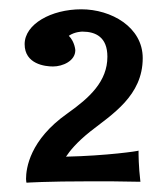

<svg xmlns="http://www.w3.org/2000/svg" viewBox="-20 -692 360 413"><path d="M278 -368C278 -367 210 -357 122 -355C130 -367 144 -385 174 -409C221 -446 287 -486 287 -567C287 -634 219 -672 155 -672C90 -672 33 -640 33 -597C33 -554 77 -549 94 -549C115 -549 142 -561 142 -584C142 -584 141 -602 128 -615C141 -624 157 -624 157 -624C186 -624 211 -612 211 -570C211 -517 173 -482 125 -448C44 -391 36 -330 36 -307C36 -302 37 -299 37 -299C37 -299 78 -302 177 -302C206 -302 241 -302 282 -301C278 -335 278 -360 278 -368Z"/></svg>

Font: Rum Raisin
Style: Regular
Weight: 400
Designer: Astigmatic (AOETI)
Foundry: Astigmatic (AOETI)
Version: Version 1.000